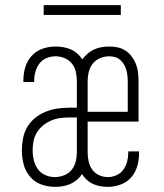

<svg xmlns="http://www.w3.org/2000/svg" viewBox="-20 -719 640 747"><path d="M194 8Q166 8 140 -1.5Q114 -11 96.5 -32Q79 -53 72 -79.5Q65 -106 65 -134Q65 -157 69.5 -180.5Q74 -204 86 -224.5Q98 -245 116.5 -260Q135 -275 157 -284Q179 -293 202 -296.5Q225 -300 249 -300H279V-404Q279 -422 275 -440Q271 -458 259.5 -472Q248 -486 231 -493Q214 -500 196 -500Q178 -500 161 -493Q144 -486 133.5 -472Q123 -458 118 -440.5Q113 -423 113 -405Q113 -404 113 -402.5Q113 -401 113 -400H71Q71 -402 71 -404Q71 -406 71 -407Q71 -433 78.5 -458Q86 -483 103.5 -502Q121 -521 145.5 -529.5Q170 -538 196 -538Q211 -538 226 -535.5Q241 -533 255 -527Q269 -521 280.5 -511Q292 -501 300 -488Q309 -500 320.5 -510Q332 -520 346 -526.5Q360 -533 375 -535.5Q390 -538 405 -538Q422 -538 438.5 -534.5Q455 -531 469 -521.5Q483 -512 493 -498.5Q503 -485 509 -469.5Q515 -454 517 -437.5Q519 -421 519 -404V-246H321V-126Q321 -108 325 -90.5Q329 -73 339 -59Q349 -45 365.5 -37.5Q382 -30 400 -30Q417 -30 433.5 -37.5Q450 -45 460 -59Q470 -73 474.5 -90Q479 -107 479 -125Q479 -126 479 -127.5Q479 -129 479 -130H521Q521 -128 521 -126Q521 -124 521 -123Q521 -97 514 -72.5Q507 -48 490.5 -29Q474 -10 449.5 -1Q425 8 400 8Q385 8 370.5 5.5Q356 3 342.5 -3Q329 -9 318 -19Q307 -29 299 -42Q291 -29 279 -19Q267 -9 253 -3Q239 3 224 5.5Q209 8 194 8ZM321 -284H477V-404Q477 -415 475.5 -426.5Q474 -438 471 -448.5Q468 -459 462 -469Q456 -479 447 -486.5Q438 -494 427 -497Q416 -500 405 -500Q387 -500 370 -493Q353 -486 341.5 -472Q330 -458 325.5 -440Q321 -422 321 -404ZM193 -30Q212 -30 229.5 -37Q247 -44 258.5 -58Q270 -72 274.5 -90Q279 -108 279 -126V-262H249Q231 -262 213 -259.5Q195 -257 178 -249.5Q161 -242 147 -230.5Q133 -219 123.5 -203.5Q114 -188 110.5 -170Q107 -152 107 -133Q107 -114 111.5 -95.5Q116 -77 127 -61.5Q138 -46 156 -38Q174 -30 193 -30ZM450 -661H150V-699H450Z"/></svg>

Font: Iosevka Curly Slab XLtEx
Style: Regular
Weight: 200
Width: 7
Monospace: yes
Designer: Belleve Invis
Foundry: Belleve Invis
Version: Version 11.1.0; ttfautohint (v1.8.3)